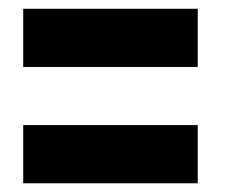

<svg xmlns="http://www.w3.org/2000/svg" viewBox="-20 -420 540 440"><path d="M33.2 -133.3H433.1V0H33.2ZM33.2 -399.9H433.1V-266.6H33.2Z"/></svg>

Font: Malkor
Style: Bold
Weight: 700
Version: Version 1.3